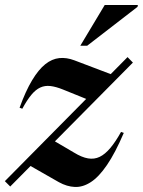

<svg xmlns="http://www.w3.org/2000/svg" viewBox="-46 -738 574 770"><path d="M-26.5 -11.5 465.5 -509 487 -487 -5 10ZM43.5 -302 32.5 -306Q57 -373.5 82.8 -416.2Q108.5 -459 135.5 -480.5Q162.5 -502 191.8 -505Q221 -508 252.5 -496L410.5 -436L319 -333.5L206.5 -379Q178 -390.5 156 -393Q134 -395.5 115.5 -387Q97 -378.5 79.8 -357.8Q62.5 -337 43.5 -302ZM190 -7.5 63 -80 159 -180 251 -126Q282 -107 307 -102.8Q332 -98.5 353.8 -109Q375.5 -119.5 396.5 -144.5Q417.5 -169.5 439.5 -209L450.5 -205Q416 -124.5 383.2 -76.5Q350.5 -28.5 318.5 -7.8Q286.5 13 254.5 11.8Q222.5 10.5 190 -7.5ZM276 -554.5 374 -718H507L505.5 -710.5L303.5 -554.5Z"/></svg>

Font: Newsreader 60pt
Style: Bold Italic
Weight: 700
Italic angle: -17°
Designer: Hugues Gentile
Foundry: Production Type
Version: Version 1.003